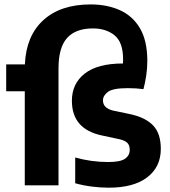

<svg xmlns="http://www.w3.org/2000/svg" viewBox="-20 -838 767 868"><path d="M8 -425.5V-547H92.5Q98 -676 176 -747Q254 -818 389.5 -818Q464 -818 522 -792Q580 -766 613 -709.8Q646 -653.5 646 -562.5Q646 -528.5 641 -495.8Q636 -463 628.5 -435Q596.5 -439.5 557.5 -439.5Q491 -439.5 468.2 -422.8Q445.5 -406 445.5 -384Q445.5 -349 491.5 -338L570.5 -321.5Q638.5 -306.5 672.8 -270.2Q707 -234 707 -165Q707 -83.5 645.8 -36.5Q584.5 10.5 471.5 10.5Q434.5 10.5 395.2 5.5Q356 0.5 320 -9.5V-126Q392.5 -105.5 469.5 -105.5Q523.5 -105.5 545 -120.2Q566.5 -135 566.5 -160.5Q566.5 -181.5 555.5 -192.2Q544.5 -203 520.5 -208.5L441 -225.5Q305 -254 305 -382.5Q305 -460 363.2 -505.5Q421.5 -551 536 -551Q536.5 -560 536.5 -569Q536.5 -647 498 -678.2Q459.5 -709.5 400 -709.5Q322 -709.5 283.2 -666.2Q244.5 -623 244.5 -528.5V0H92V-425.5Z"/></svg>

Font: Encode Sans SmCnd
Style: Bold
Weight: 700
Width: 4
Designer: Multiple Designers
Foundry: Impallari Type
Version: Version 3.002; ttfautohint (v1.8.3) -l 8 -r 50 -G 200 -x 14 